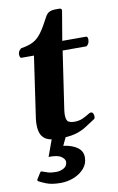

<svg xmlns="http://www.w3.org/2000/svg" viewBox="-98 -706 613 1001"><g transform="rotate(-10 208.5 -205.0)"><path d="M166 13.7Q136.2 13.7 114.3 5.9Q92.3 -2 80.3 -22Q68.4 -42 68.4 -78.6Q68.4 -85.4 68.8 -93Q69.3 -100.6 70.3 -108.9L117.7 -435.5H50.8Q45.9 -436 43.9 -442.4Q42 -448.7 42 -454.6Q42 -465.8 48.8 -475.1Q55.7 -484.4 62 -485.4Q99.6 -491.2 124 -504.2Q148.4 -517.1 168.9 -545.2Q189.5 -573.2 214.8 -622.6Q223.6 -639.6 236.6 -646.5Q249.5 -653.3 271.5 -653.3H291.5Q297.9 -653.3 300.8 -649.4Q303.7 -645.5 302.7 -641.6L276.4 -485.4H402.3Q408.2 -484.9 409.9 -479.7Q411.6 -474.6 411.6 -468.8Q411.6 -456.1 406.2 -447Q400.9 -438 395.5 -435.5H269.5L225.1 -134.8Q223.6 -125.5 222.9 -117.9Q222.2 -110.4 222.2 -103.5Q222.2 -71.8 235.8 -65.4Q249.5 -59.1 264.6 -59.1Q290.5 -59.1 309.1 -67.4Q327.6 -75.7 339.8 -83.7Q352.1 -91.8 358.4 -91.8Q366.2 -91.8 369.9 -84.2Q373.5 -76.7 373.5 -67.9Q373.5 -58.1 367.7 -54.2Q337.9 -34.7 313.5 -19.3Q289.1 -3.9 255.9 4.9Q222.7 13.7 166 13.7ZM140.1 242.7Q92.8 242.7 64 231Q35.2 219.2 24.9 212.9Q20.5 210 23.4 203.1Q25.9 198.7 33 187.7Q40 176.8 43.9 170.4Q47.9 164.6 53.2 166.5Q66.9 171.9 83.7 177Q100.6 182.1 126 182.1Q148.9 182.1 167.7 171.4Q186.5 160.6 186.5 138.2Q186.5 124 167.5 110.6Q148.4 97.2 101.1 98.1L140.1 -9.3H216.8L186.5 54.2Q231.4 60.1 259.3 79.6Q287.1 99.1 287.1 132.3Q287.1 166 265.9 190.7Q244.6 215.3 211.2 229Q177.7 242.7 140.1 242.7Z"/></g></svg>

Font: Gelasio
Style: Italic
Weight: 400
Italic angle: -8.5°
Designer: Eben Sorkin
Foundry: Eben Sorkin
Version: Version 1.008